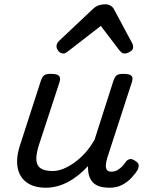

<svg xmlns="http://www.w3.org/2000/svg" viewBox="-20 -860 687 897"><path d="M195 17Q139 17 105 -7.5Q71 -32 62.5 -76.5Q54 -121 73 -180L171 -483Q178 -503 187.5 -509Q197 -515 216 -515Q248 -515 256 -505.5Q264 -496 258 -476L161 -180Q148 -138 150 -111.5Q152 -85 171 -73Q190 -61 226 -61Q250 -61 276 -71.5Q302 -82 328.5 -101Q355 -120 379 -147Q403 -174 422 -208L510 -483Q517 -503 526.5 -509Q536 -515 555 -515Q586 -515 594.5 -505.5Q603 -496 596 -476L480 -119Q477 -108 475 -93.5Q473 -79 478 -68.5Q483 -58 501 -58Q516 -58 529 -65.5Q542 -73 552 -84Q562 -95 568 -104Q573 -112 584 -116Q595 -120 611 -109Q628 -99 628 -88Q628 -77 623 -66Q612 -48 593.5 -28.5Q575 -9 550 4Q525 17 493 17Q463 17 443 10Q423 3 412 -10Q401 -23 396 -40Q391 -57 391 -78V-84Q369 -60 345 -41Q321 -22 296 -9Q271 4 245.5 10.5Q220 17 195 17ZM276 -610Q263 -610 253.5 -621Q244 -632 244 -644Q244 -653 248 -659Q252 -665 256 -669L414 -818Q428 -831 442 -835.5Q456 -840 472 -840Q485 -840 496.5 -833.5Q508 -827 514 -814L596 -661Q600 -654 601 -649Q602 -644 602 -639Q602 -627 587.5 -618.5Q573 -610 563 -610Q553 -610 547.5 -615Q542 -620 537 -626L451 -739L304 -625Q298 -621 291 -615.5Q284 -610 276 -610Z"/></svg>

Font: Playwrite RO
Style: Regular
Weight: 400
Designer: Veronika Burian, José Scaglione
Foundry: TypeTogether
Version: Version 1.002